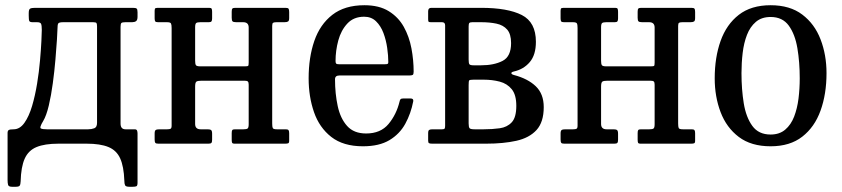

<svg xmlns="http://www.w3.org/2000/svg" viewBox="-20 -550 3223 735"><path d="M441.5 -447V-77Q441.5 -55 460.5 -55H495.5Q502.5 -55 504.5 -50.5Q506.5 -46 506.5 -39V149.5Q506.5 160.5 502.5 162.8Q498.5 165 487.5 165H475.5Q461.5 165 458.8 159.2Q456 153.5 456 141.5Q454 87 440 56.2Q426 25.5 395 12.8Q364 0 311.5 0H204Q151 0 119.8 13Q88.5 26 74.5 57.5Q60.5 89 59 144.5Q58.5 156 55.5 160.5Q52.5 165 40 165H26Q13 165 11 157.8Q9 150.5 9 139.5V-41Q9 -49 13.2 -52Q17.5 -55 32 -55Q56 -55 73.5 -79.8Q91 -104.5 102.8 -144.2Q114.5 -184 122 -229.8Q129.5 -275.5 133.2 -318.8Q137 -362 138.5 -393.5Q140 -425 140 -435.5Q140 -452.5 137.2 -458.8Q134.5 -465 121.5 -465H105Q94.5 -465 92.2 -469.5Q90 -474 90 -490V-500Q90 -514.5 95.8 -517.2Q101.5 -520 115 -520H488.5Q499.5 -520 503 -517.2Q506.5 -514.5 506.5 -503V-486Q506.5 -473 500.8 -469Q495 -465 486 -465H460.5Q448.5 -465 445 -462.2Q441.5 -459.5 441.5 -447ZM222.5 -465Q206 -465 203 -460.2Q200 -455.5 200 -439Q200 -430.5 198 -398.5Q196 -366.5 192.2 -322.2Q188.5 -278 182.2 -231.5Q176 -185 166.8 -146Q157.5 -107 145.5 -87Q130 -61.5 136.5 -58.2Q143 -55 159.5 -55H317.5Q330.5 -55 341 -59Q351.5 -63 351.5 -80V-448Q351.5 -458 349.5 -461.5Q347.5 -465 336.5 -465Z M1022 -77.5Q1022 -64.5 1024.2 -59.8Q1026.5 -55 1040 -55H1074Q1082 -55 1084.5 -51.8Q1087 -48.5 1087 -40V-11Q1087 -3 1083.2 -1.5Q1079.5 0 1071.5 0H878Q870 0 868.5 -3.8Q867 -7.5 867 -15.5V-40.5Q867 -49 869.2 -52Q871.5 -55 879.5 -55H912Q924 -55 928 -58.2Q932 -61.5 932 -74.5V-225.5Q932 -234.5 929 -237.8Q926 -241 916.5 -241H751.5Q736.5 -241 731.8 -237.5Q727 -234 727 -218V-75.5Q727 -55 748 -55H774.5Q784.5 -55 788.2 -52Q792 -49 792 -38V-15Q792 -6 789.2 -3Q786.5 0 778 0H586Q577 0 574.5 -3.2Q572 -6.5 572 -16V-39Q572 -49.5 576 -52.2Q580 -55 590 -55H620Q629.5 -55 633.2 -57.2Q637 -59.5 637 -69V-442.5Q637 -455.5 634.5 -460.2Q632 -465 619 -465H585Q576.5 -465 574.2 -468.2Q572 -471.5 572 -480V-509Q572 -517.5 575.5 -518.8Q579 -520 587.5 -520H781Q788.5 -520 790.2 -516.5Q792 -513 792 -504.5V-479.5Q792 -471.5 789.5 -468.2Q787 -465 779.5 -465H747Q735 -465 731 -461.8Q727 -458.5 727 -445.5V-317.5Q727 -305 730 -300.5Q733 -296 747 -296H917Q928 -296 930 -298Q932 -300 932 -311V-444.5Q932 -465 911 -465H884.5Q874 -465 870.5 -468Q867 -471 867 -482V-505Q867 -514 869.5 -517Q872 -520 881 -520H1073Q1082 -520 1084.5 -516.8Q1087 -513.5 1087 -504V-481Q1087 -470.5 1082.8 -467.8Q1078.5 -465 1069 -465H1039Q1029 -465 1025.5 -462.8Q1022 -460.5 1022 -451Z M1161.5 -250Q1161.5 -330 1183.2 -393.2Q1205 -456.5 1252.2 -493.2Q1299.5 -530 1375 -530Q1431.5 -530 1468.2 -507.2Q1505 -484.5 1525.8 -447.2Q1546.5 -410 1555 -365Q1563.5 -320 1563.5 -275.5Q1563.5 -265.5 1559.8 -263.2Q1556 -261 1545.5 -261H1279Q1262.5 -261 1262.5 -246.5Q1262.5 -191.5 1272.8 -144Q1283 -96.5 1308.8 -67.8Q1334.5 -39 1381.5 -39Q1437 -39 1467.2 -75.2Q1497.5 -111.5 1509.5 -161Q1510.5 -166.5 1513 -169.8Q1515.5 -173 1523 -173H1552Q1563.5 -173 1562 -162.5Q1553 -115.5 1531.5 -76.2Q1510 -37 1470.8 -13.5Q1431.5 10 1369.5 10Q1294 10 1248.2 -25.8Q1202.5 -61.5 1182 -120.8Q1161.5 -180 1161.5 -250ZM1278.5 -304H1452Q1461.5 -304 1464 -305.5Q1466.5 -307 1466.5 -312Q1466.5 -337 1462.2 -366.8Q1458 -396.5 1447.8 -423.8Q1437.5 -451 1419.5 -468.5Q1401.5 -486 1374 -486Q1334 -486 1309.8 -460Q1285.5 -434 1275 -395Q1264.5 -356 1264.5 -316.5Q1264.5 -309 1267 -306.5Q1269.5 -304 1278.5 -304Z M1672 -465H1629.5Q1622 -465 1620.5 -467.2Q1619 -469.5 1619 -477V-507Q1619 -520 1631 -520H1821.5Q1923.5 -520 1977.5 -492.5Q2031.5 -465 2031.5 -390Q2031.5 -340 2008.2 -312.5Q1985 -285 1948 -276.5Q1937 -274 1937.5 -269.8Q1938 -265.5 1947 -263Q2000.5 -249 2031 -219.8Q2061.5 -190.5 2061.5 -140Q2061.5 -82.5 2033.8 -52.2Q2006 -22 1956.5 -11Q1907 0 1841.5 0H1634.5Q1625.5 0 1622.2 -2Q1619 -4 1619 -12V-40Q1619 -50 1622.8 -52.5Q1626.5 -55 1635.5 -55H1672.5Q1680.5 -55 1682.2 -58Q1684 -61 1684 -69V-453Q1684 -465 1672 -465ZM1774 -449V-322Q1774 -308.5 1776.8 -304.2Q1779.5 -300 1793 -300H1821.5Q1871 -300 1903.8 -316.8Q1936.5 -333.5 1936.5 -385Q1936.5 -419.5 1921.5 -436.8Q1906.5 -454 1880.5 -459.5Q1854.5 -465 1821.5 -465H1788Q1779 -465 1776.5 -461.8Q1774 -458.5 1774 -449ZM1774 -224V-77.5Q1774 -63 1777.8 -59Q1781.5 -55 1797 -55H1831.5Q1864.5 -55 1893 -59Q1921.5 -63 1939 -81.8Q1956.5 -100.5 1956.5 -145Q1956.5 -187 1939 -208.5Q1921.5 -230 1893 -237.5Q1864.5 -245 1831.5 -245H1793Q1778 -245 1776 -242Q1774 -239 1774 -224Z M2576 -77.5Q2576 -64.5 2578.2 -59.8Q2580.5 -55 2594 -55H2628Q2636 -55 2638.5 -51.8Q2641 -48.5 2641 -40V-11Q2641 -3 2637.2 -1.5Q2633.5 0 2625.5 0H2432Q2424 0 2422.5 -3.8Q2421 -7.5 2421 -15.5V-40.5Q2421 -49 2423.2 -52Q2425.5 -55 2433.5 -55H2466Q2478 -55 2482 -58.2Q2486 -61.5 2486 -74.5V-225.5Q2486 -234.5 2483 -237.8Q2480 -241 2470.5 -241H2305.5Q2290.5 -241 2285.8 -237.5Q2281 -234 2281 -218V-75.5Q2281 -55 2302 -55H2328.5Q2338.5 -55 2342.2 -52Q2346 -49 2346 -38V-15Q2346 -6 2343.2 -3Q2340.5 0 2332 0H2140Q2131 0 2128.5 -3.2Q2126 -6.5 2126 -16V-39Q2126 -49.5 2130 -52.2Q2134 -55 2144 -55H2174Q2183.5 -55 2187.2 -57.2Q2191 -59.5 2191 -69V-442.5Q2191 -455.5 2188.5 -460.2Q2186 -465 2173 -465H2139Q2130.5 -465 2128.2 -468.2Q2126 -471.5 2126 -480V-509Q2126 -517.5 2129.5 -518.8Q2133 -520 2141.5 -520H2335Q2342.5 -520 2344.2 -516.5Q2346 -513 2346 -504.5V-479.5Q2346 -471.5 2343.5 -468.2Q2341 -465 2333.5 -465H2301Q2289 -465 2285 -461.8Q2281 -458.5 2281 -445.5V-317.5Q2281 -305 2284 -300.5Q2287 -296 2301 -296H2471Q2482 -296 2484 -298Q2486 -300 2486 -311V-444.5Q2486 -465 2465 -465H2438.5Q2428 -465 2424.5 -468Q2421 -471 2421 -482V-505Q2421 -514 2423.5 -517Q2426 -520 2435 -520H2627Q2636 -520 2638.5 -516.8Q2641 -513.5 2641 -504V-481Q2641 -470.5 2636.8 -467.8Q2632.5 -465 2623 -465H2593Q2583 -465 2579.5 -462.8Q2576 -460.5 2576 -451Z M2716 -250Q2716 -330 2738.5 -393.2Q2761 -456.5 2808.2 -493.2Q2855.5 -530 2930 -530Q3004 -530 3051.2 -494.2Q3098.5 -458.5 3121.2 -399.2Q3144 -340 3144 -270Q3144 -190 3121.2 -126.8Q3098.5 -63.5 3051.2 -26.8Q3004 10 2930 10Q2855.5 10 2808.2 -25.8Q2761 -61.5 2738.5 -120.8Q2716 -180 2716 -250ZM2818.5 -270Q2818.5 -208 2827.2 -154.5Q2836 -101 2860 -68Q2884 -35 2930 -35Q2964 -35 2986 -53.8Q3008 -72.5 3020 -103.5Q3032 -134.5 3036.8 -172.8Q3041.5 -211 3041.5 -250Q3041.5 -312 3032.5 -365.5Q3023.5 -419 2999.5 -452Q2975.5 -485 2930 -485Q2895.5 -485 2873.5 -466.2Q2851.5 -447.5 2839.5 -416.5Q2827.5 -385.5 2823 -347.2Q2818.5 -309 2818.5 -270Z"/></svg>

Font: Besley* Narrow
Style: Regular
Weight: 400
Width: 4
Designer: Owen Earl
Foundry: indestructible type*
Version: Version 3.000; ttfautohint (v1.8.3)